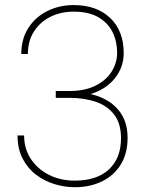

<svg xmlns="http://www.w3.org/2000/svg" viewBox="-20 -741 587 770"><path d="M203.6 -348.6V-376H257.8Q320.3 -376 363 -397.5Q405.8 -418.9 427.7 -453.9Q449.7 -488.8 449.7 -529.8Q449.7 -574.7 431.4 -612.1Q413.1 -649.4 374.5 -671.9Q335.9 -694.3 275.4 -694.3Q224.1 -694.3 182.6 -673.8Q141.1 -653.3 116.5 -615.2Q91.8 -577.1 91.8 -524.4H65.4Q65.4 -585.4 94 -629.4Q122.6 -673.3 170.4 -697Q218.3 -720.7 275.4 -720.7Q367.2 -720.7 421.6 -669.2Q476.1 -617.7 476.1 -527.8Q476.1 -471.7 440.7 -427.2Q405.3 -382.8 343.3 -363.8Q413.1 -347.7 452.4 -303Q491.7 -258.3 491.7 -188.5Q491.7 -125.5 464.4 -81.3Q437 -37.1 389.2 -13.7Q341.3 9.8 279.8 9.8Q239.7 9.8 199.2 -2.4Q158.7 -14.6 125 -40Q91.3 -65.4 70.8 -104.7Q50.3 -144 50.3 -197.8H76.7Q76.7 -145 103.3 -104.2Q129.9 -63.5 176 -40Q222.2 -16.6 279.8 -16.6Q368.7 -16.6 417 -61.8Q465.3 -106.9 465.3 -186.5Q465.3 -244.6 438.7 -280.3Q412.1 -315.9 365.2 -332.3Q318.4 -348.6 257.8 -348.6Z"/></svg>

Font: Vazirmatn UI Thin
Style: Regular
Weight: 100
Designer: Saber Rastikerdar
Foundry: Saber Rastikerdar
Version: Version 33.003